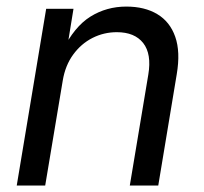

<svg xmlns="http://www.w3.org/2000/svg" viewBox="-20 -573 631 593"><path d="M173.8 -324.2 119.6 0H31.7L122.6 -545.9H207L185.5 -413.6L172.9 -416.5Q209.5 -490.7 259.3 -521.7Q309.1 -552.7 370.1 -552.7Q426.8 -552.7 465.8 -529.3Q504.9 -505.9 521.2 -459.5Q537.6 -413.1 525.9 -343.8L468.8 0H380.9L438 -342.3Q448.7 -406.2 422.4 -439.9Q396 -473.6 340.8 -473.6Q300.8 -473.6 265.6 -455.8Q230.5 -438 206.1 -404.5Q181.6 -371.1 173.8 -324.2Z"/></svg>

Font: Inter
Style: Italic
Weight: 400
Italic angle: -9.3988°
Designer: Rasmus Andersson
Foundry: rsms
Version: Version 4.001;git-66647c0bb